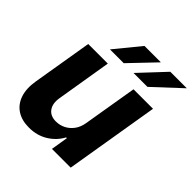

<svg xmlns="http://www.w3.org/2000/svg" viewBox="-204 -900 1050 1050"><g transform="rotate(45 321.0 -374.5)"><path d="M387.3 -232 439.8 -545.9H590.6L499.8 0H354.9L371.1 -99.2H365.2Q340.1 -51.6 292 -22.1Q243.8 7.3 182.4 6.8Q127.6 6.8 90 -17.7Q52.4 -42.3 36.8 -88.3Q21.1 -134.4 31.6 -198L89.6 -545.9H241L187.9 -224.6Q180.2 -177 201.1 -148.8Q222.1 -120.6 265 -121.1Q292.2 -121.1 318 -133.6Q343.8 -146.1 362.5 -170.8Q381.3 -195.6 387.3 -232ZM376.6 -609 514.3 -755.9H642L484.2 -609ZM194.3 -609 314.5 -755.9H441.4L301 -609Z"/></g></svg>

Font: Inter Tight
Style: Italic
Weight: 400
Italic angle: -9.39999°
Designer: Rasmus Andersson
Foundry: rsms
Version: Version 3.002